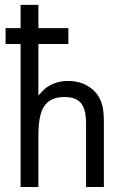

<svg xmlns="http://www.w3.org/2000/svg" viewBox="-20 -749 498 769"><path d="M2.4 -636.2H62.5V-729.5H133.8V-636.2H253.9V-572.8H133.8V-366.7Q153.8 -389.6 168.9 -400.4Q205.1 -424.8 252.9 -424.8Q305.2 -424.8 343 -397Q380.9 -369.1 391.1 -320.3Q396 -297.9 396 -257.3V0H324.7V-252.4Q324.7 -288.1 317.4 -311.5Q310.1 -335 291.3 -347.7Q272.5 -360.4 238.8 -360.4Q197.3 -360.4 174.3 -342Q151.4 -323.7 142.6 -290.5Q133.8 -257.3 133.8 -207.5V0H62.5V-572.8H2.4Z"/></svg>

Font: NMS Futura Pro Book
Style: Regular
Weight: 400
Designer: Blend3rman
Version: Version 0.1